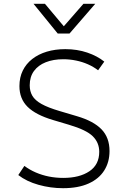

<svg xmlns="http://www.w3.org/2000/svg" viewBox="-20 -973 657 1008"><path d="M311 15Q245 15 182 -2.8Q119 -20.5 76 -54L108 -102Q135.5 -81.5 168 -67.5Q200.5 -53.5 236.8 -46.2Q273 -39 312 -39Q397.5 -39 449.2 -73.8Q501 -108.5 501 -176Q501 -224 467.2 -257.5Q433.5 -291 342 -318L258 -343Q167.5 -370 124.8 -412.2Q82 -454.5 82 -521Q82 -566.5 99.5 -602.2Q117 -638 149.2 -663.2Q181.5 -688.5 225.8 -701.8Q270 -715 323 -715Q385 -715 438 -697Q491 -679 527.5 -649.5L495 -604Q471 -622.5 441.5 -635.5Q412 -648.5 379 -655.2Q346 -662 312 -662Q260 -662 220.2 -646.2Q180.5 -630.5 158.2 -600Q136 -569.5 136 -525Q136 -494 149.8 -470.2Q163.5 -446.5 197.8 -427.2Q232 -408 293 -390L384 -363Q471 -337.5 513 -294Q555 -250.5 555 -180Q555 -122 527.2 -78Q499.5 -34 445 -9.5Q390.5 15 311 15ZM283 -797 156 -953H216L315 -835L418 -953H480L345 -797Z"/></svg>

Font: Geologica Thin
Style: Regular
Weight: 100
Version: Version 1.010;gftools[0.9.28]